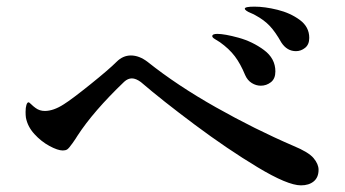

<svg xmlns="http://www.w3.org/2000/svg" viewBox="-20 -687 1040 578"><path d="M827 -559Q809 -591 792 -609Q775 -627 749 -641Q742 -645 734.5 -648Q727 -651 722 -654.5Q717 -658 717 -661Q717 -667 746 -667Q777 -667 815.5 -657.5Q854 -648 882.5 -627Q911 -606 911 -573Q911 -553 898.5 -543Q886 -533 871 -533Q844 -533 827 -559ZM718 -461Q704 -495 687 -517.5Q670 -540 642 -560Q636 -564 627.5 -569Q619 -574 619 -578Q619 -585 634 -585Q656 -585 698 -573.5Q740 -562 774.5 -536.5Q809 -511 809 -472Q809 -450 795.5 -439.5Q782 -429 765 -429Q751 -429 738 -437Q725 -445 718 -461ZM404 -440Q389 -451 377 -451Q365 -451 354 -441Q261 -352 213 -278Q209 -271 198 -255.5Q187 -240 182 -237Q177 -234 169 -234Q154 -234 129 -247.5Q104 -261 83.5 -283.5Q63 -306 58 -333Q57 -340 57 -350Q57 -363 59.5 -371Q62 -379 66 -379Q68 -379 74 -373Q80 -367 87 -362Q99 -353 115 -353Q141 -353 172 -373Q196 -388 252 -433Q308 -478 331 -501Q350 -520 374 -520Q399 -520 424 -501Q513 -430 630 -364Q747 -298 863 -248Q909 -229 924 -211Q939 -193 939 -176Q939 -153 924.5 -141Q910 -129 886 -129Q846 -129 755.5 -183.5Q665 -238 566.5 -311.5Q468 -385 404 -440Z"/></svg>

Font: Shippori Mincho B1 SemiBold
Style: Regular
Weight: 600
Designer: FONTDASU
Foundry: FONTDASU / Google Inc. / but / Adobe
Version: Version 3.110; ttfautohint (v1.8.3)